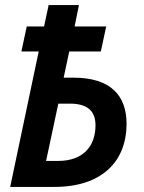

<svg xmlns="http://www.w3.org/2000/svg" viewBox="-20 -734 565 754"><path d="M20 0H194C379 0 477 -99 477 -248C477 -360 413 -429 269 -429H230L252 -532H376L397 -630H273L290 -714H171L153 -630H85L64 -532H132ZM208 -102H161L209 -327H255C321 -327 355 -300 355 -242C355 -160 307 -102 208 -102Z"/></svg>

Font: Noto Sans SemiCondensed SemiBold
Style: Italic
Weight: 600
Width: 4
Italic angle: -12°
Designer: Monotype Design Team
Foundry: Monotype Imaging Inc.
Version: Version 2.013